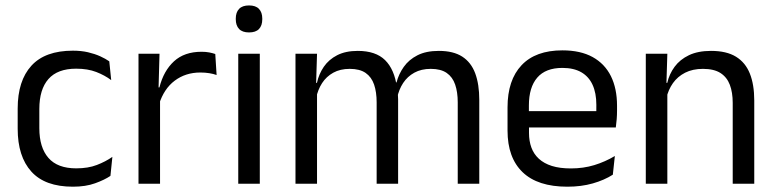

<svg xmlns="http://www.w3.org/2000/svg" viewBox="-20 -690 2912 721"><path d="M253.8 11.1Q148.9 11.1 97.7 -45.7Q46.4 -102.4 46.4 -206.6V-282.3Q46.4 -386.8 97.9 -443.2Q149.3 -499.7 253.8 -499.7Q284.9 -499.7 310.4 -493.8Q336 -487.8 356.2 -478.7Q376.4 -469.5 390.4 -459.7L397.6 -389.1Q373.8 -407.1 341.7 -419.6Q309.6 -432.1 265.9 -432.1Q196.1 -432.1 161.9 -393.2Q127.7 -354.4 127.7 -280.7V-208.7Q127.7 -136.1 161.9 -97Q196.1 -57.8 266.2 -57.8Q310.8 -57.8 343.7 -70.5Q376.6 -83.1 402 -100.9L394.7 -29.5Q372.4 -14.4 337 -1.7Q301.6 11.1 253.8 11.1Z M577.2 -298.3 558.7 -360.9 578.7 -361.9Q594.4 -424 633.4 -459.8Q672.4 -495.6 736.9 -495.6Q753.2 -495.6 765.9 -493.1Q778.6 -490.6 788.4 -487.2L793.4 -408.3Q781.2 -412.7 765.8 -415.2Q750.4 -417.7 732.2 -417.7Q677 -417.7 636.2 -387.1Q595.5 -356.6 577.2 -298.3ZM500.1 0V-488.2H579L575 -344L581 -338V0Z M874.7 0V-488.2H955.6V0ZM915.2 -568.2Q890.2 -568.2 877.8 -581.2Q865.4 -594.3 865.4 -617.7V-620.2Q865.4 -643.5 877.8 -656.6Q890.2 -669.6 915.2 -669.6Q940.2 -669.6 952.5 -656.6Q964.9 -643.5 964.9 -620.2V-617.7Q964.9 -593.9 952.5 -581Q940.2 -568.2 915.2 -568.2Z M1698.9 0V-305.7Q1698.9 -344.2 1689.2 -372.4Q1679.6 -400.7 1657.4 -416.1Q1635.2 -431.4 1597.6 -431.4Q1562.1 -431.4 1536 -417.1Q1509.9 -402.7 1493.9 -378.3Q1477.9 -353.9 1471.5 -322.9L1459 -380.5H1469.1Q1477.1 -411.8 1496.2 -438.8Q1515.2 -465.9 1547.6 -482.4Q1579.9 -498.9 1628 -498.9Q1682.4 -498.9 1715.7 -477.5Q1749.1 -456 1764.5 -414.7Q1779.8 -373.5 1779.8 -314.5V0ZM1089.6 0V-488.2H1170.5L1166.9 -370.8L1170.5 -366.1V0ZM1394.4 0V-305.6Q1394.4 -344.1 1384.8 -372.4Q1375.1 -400.7 1353 -416.1Q1330.9 -431.4 1293.3 -431.4Q1257.5 -431.4 1231.5 -417Q1205.4 -402.5 1189.4 -377.8Q1173.5 -353 1167 -321.5L1152.2 -378.9H1170.2Q1177.4 -412.1 1196 -439.3Q1214.7 -466.5 1246.2 -482.7Q1277.8 -498.9 1323.4 -498.9Q1391.1 -498.9 1426.2 -464.1Q1461.4 -429.2 1470.5 -361.9Q1472.8 -352 1473.9 -340.3Q1475 -328.6 1475 -317.1V0Z M2110.6 11.1Q1999.1 11.1 1942.5 -43.4Q1885.9 -97.8 1885.9 -199.7V-286.6Q1885.9 -389.4 1938.6 -445.1Q1991.2 -500.9 2092 -500.9Q2159.9 -500.9 2205.6 -475.7Q2251.2 -450.4 2274.2 -403.9Q2297.1 -357.4 2297.1 -293V-274.8Q2297.1 -259.1 2295.9 -243Q2294.7 -226.9 2292.5 -211.4H2218.2Q2219 -235.6 2219.2 -257.1Q2219.4 -278.6 2219.4 -296.4Q2219.4 -341 2205.1 -371.8Q2190.9 -402.6 2162.7 -418.8Q2134.4 -435 2092 -435Q2028.9 -435 1997.5 -398.5Q1966.1 -362.1 1966.1 -294.1V-247.4L1966.5 -237.5V-190.8Q1966.5 -160.4 1975.5 -135.9Q1984.5 -111.3 2003.6 -93.8Q2022.8 -76.2 2052.5 -66.8Q2082.3 -57.5 2123.7 -57.5Q2170.8 -57.5 2211.8 -70Q2252.8 -82.6 2288.9 -104.2L2281.3 -34Q2249.1 -13.5 2205.9 -1.2Q2162.8 11.1 2110.6 11.1ZM1928.6 -211.4V-272.7H2275.4V-211.4Z M2731.5 0V-303.7Q2731.5 -343 2720.7 -371.5Q2710 -399.9 2685.7 -415.7Q2661.3 -431.4 2619.6 -431.4Q2581.1 -431.4 2552.8 -417Q2524.5 -402.5 2507 -377.8Q2489.5 -353 2482.5 -321.5L2468 -378.9H2485.7Q2493.3 -412.1 2513.3 -439.3Q2533.3 -466.5 2567.1 -482.7Q2600.9 -498.9 2650 -498.9Q2708.2 -498.9 2743.7 -477.1Q2779.3 -455.2 2795.8 -413.8Q2812.4 -372.3 2812.4 -312.6V0ZM2405.1 0V-488.2H2486L2482.4 -371.1L2486 -366.3V0Z"/></svg>

Font: Anek Bangla Medium
Style: Regular
Weight: 500
Designer: Sulekha Rajkumar (Bangla), Yesha Goshar (Latin)
Foundry: Ek Type
Version: Version 1.003